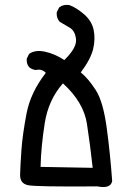

<svg xmlns="http://www.w3.org/2000/svg" viewBox="-20 -763 540 788"><path d="M379.9 2Q128.9 3.9 95.2 -2.9Q61.5 -9.8 62.5 -46.4Q63.5 -83 67.9 -146.5Q72.3 -210 88.9 -296.9Q105.5 -383.8 168 -463.9Q152.3 -481.4 127 -475.6Q111.3 -477.5 99.6 -487.3Q87.9 -501 89.8 -522.5L99.6 -542Q125 -559.6 165 -550.8Q205.1 -542 244.1 -516.6Q295.9 -567.4 292 -602.1Q288.1 -636.7 266.1 -649.4Q244.1 -662.1 224.6 -673.8Q210.9 -689.5 212.9 -712.9L222.7 -732.4Q240.2 -746.1 264.6 -742.2Q292 -732.4 324.2 -705.1Q356.4 -677.7 364.3 -640.6Q372.1 -603.5 362.3 -562Q352.5 -520.5 311.5 -465.8Q341.8 -441.4 372.6 -394Q403.3 -346.7 418 -238.3Q432.6 -129.9 440.4 -19.5Q433.6 12.7 379.9 2ZM360.4 -74.2Q350.6 -165 336.9 -254.4Q323.2 -343.8 238.3 -420.9Q178.7 -353.5 163.6 -257.3Q148.4 -161.1 146.5 -78.1Z"/></svg>

Font: NaikaiFont
Style: Regular
Weight: 400
Version: Version 1.67